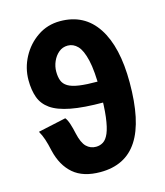

<svg xmlns="http://www.w3.org/2000/svg" viewBox="-109 -795 767 890"><g transform="rotate(-15 274.5 -350.0)"><path d="M263.4 12Q180.8 12 133.9 -28.3Q87 -68.6 69.5 -142.4Q62.1 -176.7 54.5 -199.4Q47 -222.2 35.4 -242.2L169.5 -271.3Q178.5 -261 185.8 -238.3Q193.1 -215.6 198 -191.6Q208.7 -143.7 227.7 -125.2Q246.8 -106.6 273.6 -106.6Q292.8 -106.6 308.5 -116.5Q324.2 -126.3 335.4 -152.6Q346.6 -179 352.7 -227.7Q358.8 -276.4 358.8 -354.6Q358.8 -448.4 346.7 -500.2Q334.6 -552 314.2 -572.9Q293.8 -593.8 267.4 -593.8Q242.3 -593.8 223.9 -578.3Q205.6 -562.9 195.3 -539.2Q185 -515.6 185 -490.8Q185 -465.3 191.9 -447.3Q198.7 -429.2 217.3 -417.9Q236 -406.5 270.8 -401.5Q305.6 -396.5 361.7 -396.5V-296.2Q265.2 -296.2 204 -308Q142.8 -319.8 109.6 -343.2Q76.5 -366.5 63.5 -402.2Q50.6 -438 50.6 -485.7Q50.6 -543.7 78.2 -595.5Q105.8 -647.3 153.6 -679.8Q201.3 -712.4 262.2 -712.4Q378.5 -712.4 439.8 -619.1Q501 -525.7 501 -354.6Q501 -261.8 486.5 -192.9Q472 -124 442.4 -78.4Q412.8 -32.8 367.9 -10.4Q323.1 12 263.4 12Z"/></g></svg>

Font: Source Sans 3 Variable
Style: Regular
Weight: 200
Designer: Paul D. Hunt
Foundry: Adobe Systems Incorporated
Version: Version 3.026